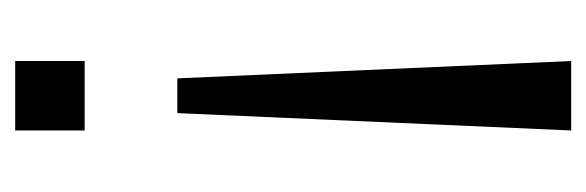

<svg xmlns="http://www.w3.org/2000/svg" viewBox="-286 -504 790 259"><g transform="rotate(-90 109.5 -375.0)"><path d="M62.5 0H156.2L132.8 -531.3H85.9ZM156.2 -750H62.5V-656.3H156.2Z"/></g></svg>

Font: Michroma
Style: Regular
Weight: 400
Version: Version 1.000